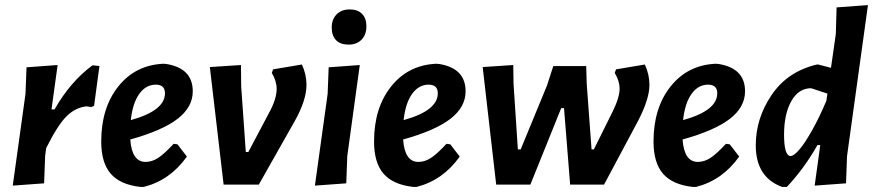

<svg xmlns="http://www.w3.org/2000/svg" viewBox="-20 -724 3424 753"><path d="M206 -469 182 -295H194Q256 -404 343 -468L370 -465L349 -309L338 -304L319 -307Q275 -302 240.5 -267.5Q206 -233 161 -143L157 -112L153 -5L30 4L80 -356L84 -460Z M713 -110Q647 -17 544 9H530Q451 0 414 -43Q377 -86 377 -169Q377 -301 444 -385Q511 -469 621 -474L633 -473Q736 -456 736 -366Q736 -304 676.5 -258Q617 -212 491 -177Q497 -89 551 -89Q576 -89 600 -104.5Q624 -120 661 -160L676 -158ZM591 -392Q552 -392 526 -355.5Q500 -319 493 -253Q627 -290 627 -358Q627 -392 591 -392Z M1164 -471Q1182 -432 1182 -391Q1182 -332 1137 -251L995 0H857L803 -461L925 -469L926 -384L944 -128H954L1036 -283Q1065 -336 1065 -376Q1065 -406 1046 -438L1051 -452Z M1352 -687Q1383 -687 1400 -669.5Q1417 -652 1417 -621Q1417 -588 1398 -568.5Q1379 -549 1347 -549Q1315 -549 1298 -566.5Q1281 -584 1281 -616Q1281 -648 1300 -667.5Q1319 -687 1352 -687ZM1391 -469 1342 -112 1338 -5 1215 4 1265 -356 1269 -460Z M1783 -110Q1717 -17 1614 9H1600Q1521 0 1484 -43Q1447 -86 1447 -169Q1447 -301 1514 -385Q1581 -469 1691 -474L1703 -473Q1806 -456 1806 -366Q1806 -304 1746.5 -258Q1687 -212 1561 -177Q1567 -89 1621 -89Q1646 -89 1670 -104.5Q1694 -120 1731 -160L1746 -158ZM1661 -392Q1622 -392 1596 -355.5Q1570 -319 1563 -253Q1697 -290 1697 -358Q1697 -392 1661 -392Z M2483 -251 2349 0H2216L2192 -300H2181L2060 0H1926L1873 -461L1993 -469L1994 -396L2011 -138H2022L2125 -388L2150 -465H2279L2281 -396L2300 -138H2309L2381 -283Q2410 -341 2410 -376Q2410 -406 2391 -438L2396 -452L2509 -471Q2527 -432 2527 -391Q2527 -336 2483 -251Z M2879 -110Q2813 -17 2710 9H2696Q2617 0 2580 -43Q2543 -86 2543 -169Q2543 -301 2610 -385Q2677 -469 2787 -474L2799 -473Q2902 -456 2902 -366Q2902 -304 2842.5 -258Q2783 -212 2657 -177Q2663 -89 2717 -89Q2742 -89 2766 -104.5Q2790 -120 2827 -160L2842 -158ZM2757 -392Q2718 -392 2692 -355.5Q2666 -319 2659 -253Q2793 -290 2793 -358Q2793 -392 2757 -392Z M3189 -471 3239 -458 3258 -591 3261 -695 3384 -704 3302 -112 3298 -5 3175 4 3197 -155H3186Q3133 -62 3066 9H3047Q2944 -29 2944 -154Q2944 -260 3006.5 -352Q3069 -444 3184 -471ZM3055 -196Q3055 -112 3081 -112Q3092 -112 3112.5 -134.5Q3133 -157 3162.5 -208.5Q3192 -260 3221 -329L3225 -357L3161 -378Q3112 -378 3083.5 -327.5Q3055 -277 3055 -196Z"/></svg>

Font: Alegreya Sans SC
Style: Bold Italic
Weight: 700
Italic angle: -7°
Designer: Juan Pablo del Peral
Foundry: Huerta Tipografica
Version: Version 2.007